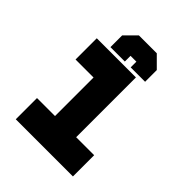

<svg xmlns="http://www.w3.org/2000/svg" viewBox="-198 -798 905 905"><g transform="rotate(45 255.0 -345.0)"><path d="M64.5 0V-141.5H184.5V-398.5H64.5V-540H325.5V-141.5H445.5V0ZM314.5 -690 370.5 -634V-556H274.5V-594H235.5V-556H139.5V-634L195.5 -690Z"/></g></svg>

Font: Tourney Expanded Black
Style: Regular
Weight: 900
Width: 7
Designer: Tyler Finck
Foundry: Etcetera Type Co
Version: Version 1.010; ttfautohint (v1.8.3)